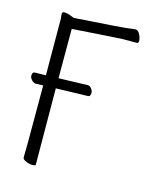

<svg xmlns="http://www.w3.org/2000/svg" viewBox="-107 -780 715 861"><g transform="rotate(15 250.0 -349.5)"><path d="M45 -352Q36 -352 27 -361.5Q18 -371 17 -380Q17 -399 28 -399L80 -400L79 -662Q77 -675 77 -684.5Q77 -694 86 -694Q104 -694 126 -684L135 -681Q363 -696 385 -699.5Q407 -703 416 -703Q427 -703 435.5 -687Q444 -671 444 -656Q444 -646 434 -646H370Q358 -646 138 -631V-402L273 -406Q282 -406 289.5 -397Q297 -388 298 -378Q298 -359 286 -359L138 -355L140 -1Q140 4 125 4Q110 4 94.5 -3Q79 -10 79 -19L80 -81V-353Z"/></g></svg>

Font: Moon Stars Kai HW Light
Style: Regular
Weight: 300
Designer: GuiWonder
Version: Version 1.101